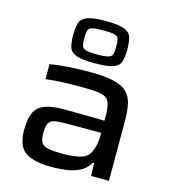

<svg xmlns="http://www.w3.org/2000/svg" viewBox="-117 -889 887 993"><g transform="rotate(15 326.5 -393.0)"><path d="M248 8Q157 8 110.5 -22.5Q64 -53 64 -140Q64 -198 79 -232.5Q94 -267 132 -282Q170 -297 238 -297Q253 -297 290 -296.5Q327 -296 371.5 -295.5Q416 -295 453 -294V-318Q453 -359 446.5 -382.5Q440 -406 421.5 -416.5Q403 -427 368 -429.5Q333 -432 277 -432Q249 -432 214.5 -431Q180 -430 149 -427.5Q118 -425 103 -423V-503Q148 -511 203 -514.5Q258 -518 316 -518Q397 -518 444.5 -506.5Q492 -495 516 -471Q540 -447 548 -409Q556 -371 556 -317V0H461L458 -69H452Q432 -34 397.5 -17.5Q363 -1 323.5 3.5Q284 8 248 8ZM294 -73Q342 -73 379 -82Q416 -91 431 -118Q453 -158 453 -213V-229H264Q222 -229 200.5 -223.5Q179 -218 171.5 -201Q164 -184 164 -150Q164 -117 173.5 -100.5Q183 -84 211 -78.5Q239 -73 294 -73ZM327 -568Q258 -568 227.5 -579.5Q197 -591 189.5 -616Q182 -641 182 -680Q182 -720 189.5 -745Q197 -770 227.5 -782Q258 -794 327 -794Q396 -794 426.5 -782Q457 -770 464.5 -745Q472 -720 472 -680Q472 -641 464.5 -616Q457 -591 426.5 -579.5Q396 -568 327 -568ZM327 -615Q369 -615 387 -620.5Q405 -626 409 -640Q413 -654 413 -680Q413 -706 409 -720Q405 -734 387.5 -739Q370 -744 327 -744Q285 -744 267 -739Q249 -734 245.5 -720Q242 -706 242 -680Q242 -655 245.5 -640.5Q249 -626 267 -620.5Q285 -615 327 -615Z"/></g></svg>

Font: Saira Expanded Medium
Style: Regular
Weight: 500
Width: 7
Designer: Hector Gatti with collaboration of the Omnibus-Type team
Foundry: Omnibus-Type
Version: Version 1.100; ttfautohint (v1.8.3)